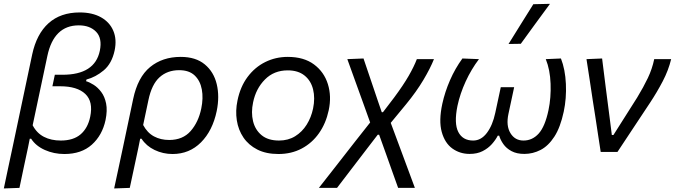

<svg xmlns="http://www.w3.org/2000/svg" viewBox="-28 -812 3606 1026"><path d="M-7.5 195Q4 140 15.2 87.2Q26.5 34.5 39.5 -26.5L144 -521Q167.5 -630.5 231.5 -688Q295.5 -745.5 398 -745.5Q465.5 -745.5 511.8 -719.5Q558 -693.5 577.5 -647.5Q597 -601.5 584.5 -542Q569.5 -472.5 526.5 -436.2Q483.5 -400 434 -387L432 -378Q450 -373 472.2 -359Q494.5 -345 513 -320.5Q531.5 -296 539 -259Q546.5 -222 536 -170.5Q518.5 -89 462.8 -39Q407 11 316 11Q260 11 211.8 -10.5Q163.5 -32 138.5 -70.5H131L121.5 -23Q109 35 98.2 86Q87.5 137 76 192ZM297 -61Q364 -61 402.8 -94.2Q441.5 -127.5 454 -188Q471 -269 427.8 -310Q384.5 -351 293.5 -351H252L265 -412.5H306Q479 -412.5 505.5 -541Q519 -607.5 485.8 -642Q452.5 -676.5 393 -676.5Q259.5 -676.5 225 -512.5L146.5 -142.5Q168.5 -100.5 206.8 -80.8Q245 -61 297 -61Z M582 195Q594 140 605.2 87.2Q616.5 34.5 629.5 -26.5L683.5 -282.5Q708 -399.5 774.2 -453.8Q840.5 -508 937.5 -508Q1018 -508 1066.2 -468Q1114.5 -428 1130.2 -362.2Q1146 -296.5 1130 -218.5Q1108 -113.5 1046 -51.2Q984 11 894 11Q843 11 798.2 -10.5Q753.5 -32 728.5 -70.5H721L711.5 -23Q699 35 688.2 86Q677.5 137 665.5 192ZM876 -64Q949 -64 990.8 -111.8Q1032.5 -159.5 1047.5 -232Q1059 -287.5 1050.5 -334Q1042 -380.5 1012.2 -408.8Q982.5 -437 929.5 -437Q866.5 -437 824.5 -399Q782.5 -361 765 -276.5L737 -144Q759 -102.5 794.8 -83.2Q830.5 -64 876 -64Z M1460 11Q1394 11 1347.2 -12.8Q1300.5 -36.5 1273 -77Q1245.5 -117.5 1237.5 -168.8Q1229.5 -220 1241 -274.5Q1256 -348.5 1295 -400.8Q1334 -453 1389.5 -480.5Q1445 -508 1510 -508Q1595.5 -508 1649.8 -467.8Q1704 -427.5 1724.2 -362.2Q1744.5 -297 1728.5 -222.5Q1713.5 -152.5 1676.5 -100Q1639.5 -47.5 1584.2 -18.2Q1529 11 1460 11ZM1463 -61Q1512 -61 1549.2 -84Q1586.5 -107 1610.8 -145.8Q1635 -184.5 1645 -232Q1656.5 -288 1645 -334.5Q1633.5 -381 1599.2 -408.5Q1565 -436 1509.5 -436Q1436 -436 1387.8 -387.2Q1339.5 -338.5 1324.5 -265Q1313 -211 1324.2 -164.5Q1335.5 -118 1370 -89.5Q1404.5 -61 1463 -61Z M1676 192Q1710 148.5 1760.8 83.8Q1811.5 19 1871.5 -58L1950 -157.5L1914.5 -256.5Q1893 -316 1871 -376.8Q1849 -437.5 1828 -496L1914.5 -499.5Q1925.5 -467 1939.8 -424.8Q1954 -382.5 1967.8 -342.2Q1981.5 -302 1990.5 -275L2012 -212.5H2018.5L2078 -290.5Q2127 -356.5 2155.8 -406.5Q2184.5 -456.5 2199.5 -496H2291Q2271.5 -447 2234.5 -384.8Q2197.5 -322.5 2142.5 -255.5L2060 -155.5L2111.5 -17Q2138 54.5 2155.2 100.8Q2172.5 147 2189 192H2099.5Q2083.5 148 2068 104Q2052.5 60 2036 14L1998 -92H1990.5L1934 -18.5Q1880 52 1841 103Q1802 154 1773 192Z M2481.5 10.5Q2429.5 10.5 2389.2 -18.5Q2349 -47.5 2332.5 -107Q2316 -166.5 2335.5 -257Q2349.5 -321 2376.8 -383.5Q2404 -446 2443 -499.5L2531.5 -496Q2490.5 -442 2460.5 -376.8Q2430.5 -311.5 2416.5 -246Q2397.5 -152.5 2421 -106.8Q2444.5 -61 2500.5 -61Q2543 -61 2573.8 -101.8Q2604.5 -142.5 2618.5 -208.5Q2626.5 -245.5 2633.8 -279.8Q2641 -314 2648 -346H2719.5Q2712.5 -313 2704.8 -277.2Q2697 -241.5 2689 -203.5Q2675.5 -140.5 2699.5 -100.8Q2723.5 -61 2769.5 -61Q2817 -61 2850.8 -98.5Q2884.5 -136 2903 -223.5Q2917 -290 2914.2 -364.8Q2911.5 -439.5 2888.5 -496L2969.5 -499.5Q2992.5 -441 2996 -363.5Q2999.5 -286 2984.5 -215.5Q2966.5 -131 2934.2 -81.5Q2902 -32 2860.8 -10.8Q2819.5 10.5 2774 10.5Q2733 10.5 2705.2 -4.5Q2677.5 -19.5 2661.8 -42Q2646 -64.5 2639.5 -87H2632Q2620.5 -64.5 2600.5 -42Q2580.5 -19.5 2551.2 -4.5Q2522 10.5 2481.5 10.5ZM2689.5 -577Q2723 -631 2756 -684Q2789 -737 2822 -789.5L2911 -791.5Q2871 -737.5 2832.2 -684.2Q2793.5 -631 2755 -578Z M3182 0Q3175 -46 3167.5 -94.5Q3160 -143 3153.5 -187L3139.5 -276Q3131.5 -330.5 3123 -386Q3114.5 -441.5 3106 -496L3189.5 -499.5Q3198 -431 3208.8 -345.5Q3219.5 -260 3230 -181.5L3241.5 -90.5H3250L3377 -291Q3411 -347 3434 -395.2Q3457 -443.5 3468 -496H3558.5Q3544 -436 3513.5 -377.8Q3483 -319.5 3446 -263.5Q3402 -197 3358.2 -131Q3314.5 -65 3271.5 0Z"/></svg>

Font: Commissioner
Style: Italic
Weight: 400
Italic angle: -12°
Designer: Kostas Bartsokas
Foundry: Kostas Bartsokas
Version: Version 1.000; ttfautohint (v1.8.3)